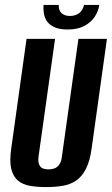

<svg xmlns="http://www.w3.org/2000/svg" viewBox="-20 -749 455 781"><path d="M168 12Q132 12 102.5 7Q73 2 53.5 -14Q34 -30 26 -61.5Q18 -93 26 -147L88 -591H204L137 -114Q134 -93 139 -80.5Q144 -68 154 -64Q164 -60 177 -60Q190 -60 201.5 -64Q213 -68 221.5 -80.5Q230 -93 232 -114L299 -591H415L353 -147Q346 -94 329.5 -62Q313 -30 289 -14Q265 2 234 7Q203 12 168 12ZM255 -629Q220 -629 199 -639.5Q178 -650 169 -665.5Q160 -681 158 -698Q156 -715 157 -729H219Q218 -706 231 -695Q244 -684 264 -684Q285 -684 300.5 -694.5Q316 -705 322 -729H384Q380 -703 365 -680.5Q350 -658 323 -643.5Q296 -629 255 -629Z"/></svg>

Font: Alumni Sans Thin
Style: Bold Italic
Weight: 700
Italic angle: -8°
Version: Version 1.016